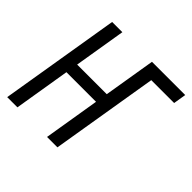

<svg xmlns="http://www.w3.org/2000/svg" viewBox="-138 -652 784 784"><g transform="rotate(45 254.5 -260.0)"><path d="M1 0 87 -520H146L109 -296H280L317 -520H509L500 -465H368L291 0H231L271 -243H100L60 0Z"/></g></svg>

Font: Iosevka Term Curly Lt Obl
Style: Regular
Weight: 300
Italic angle: -9°
Designer: Belleve Invis
Foundry: Belleve Invis
Version: Version 32.3.0